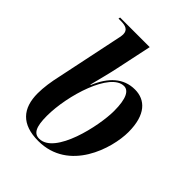

<svg xmlns="http://www.w3.org/2000/svg" viewBox="-214 -884 1018 1018"><g transform="rotate(45 294.5 -375.0)"><path d="M247 10C476 10 552 -240 552 -362C552 -492 494 -546 417 -546C331 -546 273 -490 234 -397H231C244 -449 262 -517 270 -557L313 -760H91L89 -750H106C141 -750 166 -742 166 -708C166 -697 162 -678 156 -651L86 -316C73 -259 66 -210 66 -167C66 -54 122 10 247 10ZM242 -2C203 -2 185 -33 185 -117C185 -270 261 -518 363 -518C396 -518 419 -481 419 -387C419 -275 359 -2 242 -2Z"/></g></svg>

Font: Noto Serif Display SemiBold
Style: Italic
Weight: 600
Italic angle: -12°
Designer: Monotype Design Team
Foundry: Monotype Imaging Inc.
Version: Version 2.009